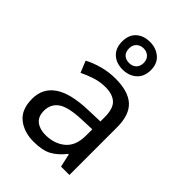

<svg xmlns="http://www.w3.org/2000/svg" viewBox="-239 -923 1038 1038"><g transform="rotate(45 280.5 -403.5)"><path d="M288 -545Q386 -545 433 -502Q480 -459 480 -365V0H416L399 -76H395Q360 -32 321.5 -11Q283 10 215 10Q142 10 94 -28.5Q46 -67 46 -149Q46 -229 109 -272.5Q172 -316 303 -320L394 -323V-355Q394 -422 365 -448Q336 -474 283 -474Q241 -474 203 -461.5Q165 -449 132 -433L105 -499Q140 -518 188 -531.5Q236 -545 288 -545ZM314 -259Q214 -255 175.5 -227Q137 -199 137 -148Q137 -103 164.5 -82Q192 -61 235 -61Q303 -61 348 -98.5Q393 -136 393 -214V-262ZM280 -606Q231 -606 201 -634Q171 -662 171 -712Q171 -762 201 -789.5Q231 -817 280 -817Q327 -817 359 -789.5Q391 -762 391 -713Q391 -662 359.5 -634Q328 -606 280 -606ZM280 -656Q305 -656 320.5 -671Q336 -686 336 -712Q336 -738 320 -753Q304 -768 280 -768Q256 -768 240 -753Q224 -738 224 -712Q224 -686 238.5 -671Q253 -656 280 -656Z"/></g></svg>

Font: Noto Sans Sora Sompeng
Style: Regular
Weight: 400
Designer: Monotype Design Team. David Williams.
Foundry: Monotype Imaging Inc.
Version: Version 2.101